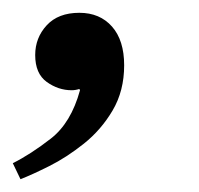

<svg xmlns="http://www.w3.org/2000/svg" viewBox="-38 -147 311 300"><path d="M-6 133 -18 108Q10 94 41.5 69.5Q73 45 87 -6L86 -8Q80 -6 74 -6Q53 -6 35 -19Q17 -32 17 -61Q17 -88 35 -107.5Q53 -127 86 -127Q118 -127 137 -105.5Q156 -84 156 -45Q156 -5 138 25.5Q120 56 93 77.5Q66 99 39 112.5Q12 126 -6 133Z"/></svg>

Font: STIX Two Text Medium
Style: Italic
Weight: 500
Italic angle: -12°
Designer: Ross Mills, John Hudson & Paul Hanslow, Tiro Typeworks Ltd; with prior portions MicroPress Inc. and Coen Hoffman, Elsevi
Foundry: Tiro Typeworks Ltd
Version: Version 2.13 b171